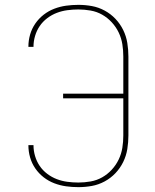

<svg xmlns="http://www.w3.org/2000/svg" viewBox="-20 -763 640 791"><path d="M303 8Q277 8 252 4.5Q227 1 203.5 -8Q180 -17 160 -32.5Q140 -48 125.5 -69Q111 -90 104 -114.5Q97 -139 97 -164V-165H118V-164Q118 -142 124.5 -120Q131 -98 143.5 -79.5Q156 -61 174.5 -47Q193 -33 214 -25Q235 -17 257.5 -14Q280 -11 303 -11Q328 -11 353.5 -15.5Q379 -20 401 -32.5Q423 -45 440.5 -64Q458 -83 469 -106Q480 -129 484 -154Q488 -179 488 -205V-358H240V-377H488V-530Q488 -556 484 -581Q480 -606 469 -629Q458 -652 440.5 -671Q423 -690 401 -702.5Q379 -715 353.5 -719.5Q328 -724 303 -724Q280 -724 257.5 -721Q235 -718 214 -710Q193 -702 174.5 -688Q156 -674 143.5 -655.5Q131 -637 124.5 -615Q118 -593 118 -571V-570H97V-571Q97 -596 104 -620.5Q111 -645 125.5 -666Q140 -687 160 -702.5Q180 -718 203.5 -727Q227 -736 252 -739.5Q277 -743 303 -743Q331 -743 358.5 -738Q386 -733 411 -719.5Q436 -706 455.5 -685.5Q475 -665 487.5 -639.5Q500 -614 504.5 -586Q509 -558 509 -530V-205Q509 -177 504.5 -149Q500 -121 487.5 -95.5Q475 -70 455.5 -49.5Q436 -29 411 -15.5Q386 -2 358.5 3Q331 8 303 8Z"/></svg>

Font: Iosevka Thin Extended
Style: Regular
Weight: 100
Width: 7
Monospace: yes
Designer: Belleve Invis
Foundry: Belleve Invis
Version: Version 32.5.0; ttfautohint (v1.8.4)